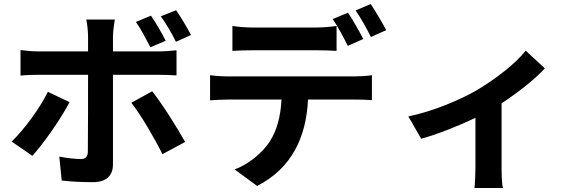

<svg xmlns="http://www.w3.org/2000/svg" viewBox="-20 -851 2908 955"><path d="M82 -475.1C109 -478 146 -479 175.1 -479H418V-478C418 -432.9 418 -130.3 416.9 -95.2C415.8 -70.3 405.9 -60 381 -60C359 -60 315.7 -63.9 274.9 -72.1L286.9 46.9C335.9 52.9 391 55 442.8 55C510.7 55 541.9 21 541.9 -34.1V-479H766C791.9 -479 828.8 -478 858 -475.9V-600.9C833.8 -598 791.9 -595.2 764.9 -595.2H541.9V-671.2C541.9 -695.3 549 -740.8 551.1 -753.9H409.1C413 -737.9 418 -696 418 -671.2V-595.2H175.1C145.2 -595.2 111.2 -598 82 -601.9ZM38 -147 141 -76C193.9 -133.2 282 -258.2 326 -343L218 -394.2C179 -314.3 101.9 -208.1 38 -147ZM788 -84.2 900.9 -144.9C861.9 -214.8 785.9 -335.9 736.9 -397L633.2 -339.8C679.3 -282 747.2 -166.2 788 -84.2ZM655.9 -741.8C681.8 -706 708.1 -654.1 728 -616.1L804 -648.1C786.9 -683.9 755 -737.9 730.8 -773.1ZM855.1 -643.1 930 -676.8C913 -709.9 880.7 -764.9 855.8 -800.1L779.8 -769.9C806.8 -733 835.2 -683.9 855.1 -643.1Z M1116.8 -355.8H1380C1376.1 -274.9 1359 -204.2 1320 -144.2C1282 -88.1 1214.8 -33 1147 -8.2L1258.9 73.9C1431.8 -14.2 1503.2 -169.7 1512.1 -355.8H1742.9C1769.9 -355.8 1805.8 -355.1 1829.9 -353V-476.9C1805 -473 1762.8 -470.9 1742.9 -470.9H1116.8C1087 -470.9 1054 -473 1024.9 -476.9V-351.9C1051.8 -354 1088.8 -355.8 1116.8 -355.8ZM1136 -721.9V-598C1164.1 -600.1 1206 -600.9 1237.9 -600.9H1551.1C1584.2 -600.9 1621.1 -600.1 1654.1 -598V-721.9C1621.1 -717 1583.1 -714.1 1551.1 -714.1H1237.9C1206 -714.1 1165.8 -717 1136 -721.9ZM1634.9 -756C1660.9 -719.1 1690 -663 1709.9 -622.9L1786.9 -657C1768.8 -692.1 1735.1 -752.1 1710.9 -788ZM1824.9 -666.9 1900.9 -701C1883.9 -734 1848.7 -794 1823.9 -831L1748.9 -799C1773.8 -763.1 1805 -707 1824.9 -666.9Z M2594.8 -599.1C2546.9 -536.9 2446 -458.1 2349.1 -400.9C2273.1 -356.9 2134.9 -296.9 2011 -272L2074.9 -160.9C2155.9 -182.9 2260.7 -224.8 2344.8 -264.9V-19.2C2344.8 13.8 2342.7 65 2339.8 84.2H2481.9C2475.9 65 2474.8 13.8 2474.8 -19.2V-337C2561.8 -394.2 2644.9 -460.9 2690 -511Z"/></svg>

Font: Karasuma Gothic
Style: Bold
Weight: 700
Designer: Rasmus Andersson / Ryoko Nishizuka
Foundry: Genbu
Version: Version 1.00